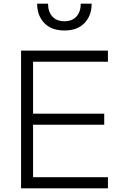

<svg xmlns="http://www.w3.org/2000/svg" viewBox="-20 -1019 653 1039"><path d="M94 0V-745H564V-685H159V-404H544V-344H159V-60H564V0ZM329 -854Q258 -854 219.5 -894.5Q181 -935 181 -999H240Q240 -956 263 -930Q286 -904 329 -904Q371 -904 394 -930Q417 -956 417 -999H476Q476 -935 437.5 -894.5Q399 -854 329 -854Z"/></svg>

Font: Plus Jakarta Sans Light
Style: Regular
Weight: 300
Designer: Gumpita Rahayu
Foundry: Tokotype
Version: Version 2.006; ttfautohint (v1.8.4.7-5d5b)